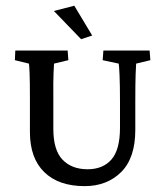

<svg xmlns="http://www.w3.org/2000/svg" viewBox="-20 -634 568 661"><path d="M32.7 -460H212.9L215.3 -426.8L166 -415Q165.5 -407.2 164.3 -381.8Q163.1 -356.4 163.6 -297.4V-190.4Q163.6 -117.2 195.3 -84.2Q227.1 -51.3 281.7 -51.3Q334 -51.3 363.5 -84.7Q393.1 -118.2 393.1 -194.3V-283.7Q393.1 -339.4 391.6 -374.3Q390.1 -409.2 388.7 -415L333.5 -426.8L335.9 -460H495.1L497.6 -426.8L448.7 -415Q448.2 -411.6 447 -380.4Q445.8 -349.1 445.8 -283.7V-187Q445.8 -89.8 397 -41.5Q348.1 6.8 271.5 6.8Q181.6 6.8 132.3 -41.5Q83 -89.8 83 -179.2V-297.4Q83 -356.9 81.8 -384.3Q80.6 -411.6 79.6 -415L31.2 -426.8ZM259.3 -499 165.5 -596.2 235.8 -614.3 297.4 -511.7Z"/></svg>

Font: Lateef
Style: Regular
Weight: 400
Designer: SIL International
Foundry: SIL International
Version: Version 4.200